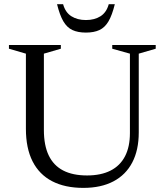

<svg xmlns="http://www.w3.org/2000/svg" viewBox="-20 -904 802 934"><path d="M612 -256.5V-643L526 -667V-685H737.5V-667L655 -643V-260Q655 -174 623.5 -113.8Q592 -53.5 531.8 -21.8Q471.5 10 385.5 10Q296 10 233.5 -22.5Q171 -55 138.5 -119Q106 -183 106 -277.5V-643L23.5 -667V-685H276V-667L193.5 -643V-271.5Q193.5 -197 217 -148Q240.5 -99 287 -74.8Q333.5 -50.5 403.5 -50.5Q471 -50.5 517.5 -74Q564 -97.5 588 -143.5Q612 -189.5 612 -256.5ZM398 -806.5Q440 -806.5 469 -825Q498 -843.5 509 -883.5H538.5Q525.5 -830.5 507.8 -800.2Q490 -770 463.5 -757.8Q437 -745.5 398 -745.5Q359 -745.5 332.5 -757.8Q306 -770 288.2 -800.2Q270.5 -830.5 257.5 -883.5H287Q298 -843.5 327.2 -825Q356.5 -806.5 398 -806.5Z"/></svg>

Font: Newsreader 36pt
Style: Regular
Weight: 400
Designer: Hugues Gentile
Foundry: Production Type
Version: Version 1.003